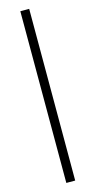

<svg xmlns="http://www.w3.org/2000/svg" viewBox="-139 -766 488 983"><g transform="rotate(-15 105.5 -275.0)"><path d="M82 180V-730H129V180Z"/></g></svg>

Font: MuseoModerno Thin ExtraLight
Style: Regular
Weight: 250
Version: Version 1.002